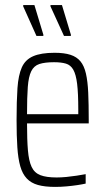

<svg xmlns="http://www.w3.org/2000/svg" viewBox="-20 -725 413 753"><path d="M196 8Q156 8 129 0.5Q102 -7 85 -25Q68 -43 59.5 -73Q51 -103 48 -147.5Q45 -192 45 -254Q45 -329 48.5 -379.5Q52 -430 65.5 -460.5Q79 -491 110 -504.5Q141 -518 194 -518Q232 -518 256.5 -510Q281 -502 295.5 -484.5Q310 -467 317 -436.5Q324 -406 326 -361.5Q328 -317 328 -256V-241H86Q86 -177 89.5 -135.5Q93 -94 104 -70.5Q115 -47 138.5 -38Q162 -29 202 -29Q220 -29 240.5 -31Q261 -33 280.5 -36Q300 -39 316 -42V-5Q303 -2 283 1Q263 4 240.5 6Q218 8 196 8ZM287 -257V-296Q287 -359 282.5 -396Q278 -433 267.5 -451.5Q257 -470 238.5 -475.5Q220 -481 192 -481Q156 -481 134.5 -474Q113 -467 102.5 -445.5Q92 -424 89 -384Q86 -344 86 -277H306ZM258 -584H231L178 -700V-705H223L258 -589ZM150 -584H123L71 -700V-705H115L150 -589Z"/></svg>

Font: Saira ExtraCondensed ExtraLight
Style: Regular
Weight: 250
Width: 2
Designer: Hector Gatti with collaboration of the Omnibus-Type team
Foundry: Omnibus-Type
Version: Version 1.101